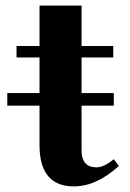

<svg xmlns="http://www.w3.org/2000/svg" viewBox="-20 -650 464 685"><path d="M6 -273V-318H121V-445H39V-486H121V-630H271V-486H384V-445H271V-318H386V-273H271V-111Q271 -84 284 -68.5Q297 -53 324 -53Q351 -53 386 -82L404 -58Q324 15 244 15Q121 15 121 -132V-273Z"/></svg>

Font: Croissant One
Style: Regular
Weight: 400
Designer: Eduardo Rodriguez Tunni
Foundry: Eduardo Rodriguez Tunni
Version: Version 1.001